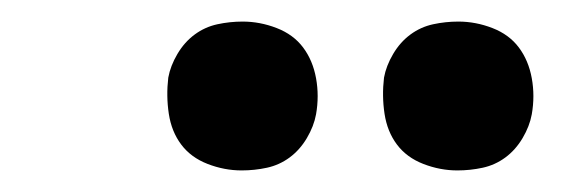

<svg xmlns="http://www.w3.org/2000/svg" viewBox="-20 -759 540 178"><path d="M404 -601Q388 -601 372.5 -607Q357 -613 348 -625Q339 -637 336.5 -653.5Q334 -670 336 -687Q338 -698 344.5 -709Q351 -720 360.5 -727Q370 -734 381.5 -736.5Q393 -739 405 -739Q421 -739 436.5 -733Q452 -727 461 -715Q470 -703 473 -686.5Q476 -670 473 -653Q471 -642 464.5 -631Q458 -620 448.5 -613Q439 -606 427.5 -603.5Q416 -601 404 -601ZM204 -601Q188 -601 172.5 -607Q157 -613 148 -625Q139 -637 136.5 -653.5Q134 -670 136 -687Q138 -698 144.5 -709Q151 -720 160.5 -727Q170 -734 181.5 -736.5Q193 -739 205 -739Q221 -739 236.5 -733Q252 -727 261 -715Q270 -703 273 -686.5Q276 -670 273 -653Q271 -642 264.5 -631Q258 -620 248.5 -613Q239 -606 227.5 -603.5Q216 -601 204 -601Z"/></svg>

Font: Iosevka Curly
Style: Bold Italic
Weight: 700
Italic angle: -9°
Monospace: yes
Designer: Belleve Invis
Foundry: Belleve Invis
Version: Version 22.1.2; ttfautohint (v1.8.4)